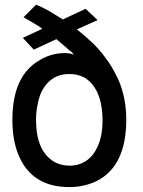

<svg xmlns="http://www.w3.org/2000/svg" viewBox="-20 -758 596 801"><path d="M215.3 -594.7Q192.9 -584.5 168 -572.8Q143.1 -561 121.1 -550.8L75.2 -600.1L156.2 -637.7L145 -646.5L138.7 -650.4Q130.9 -655.3 113.8 -665.5Q96.7 -675.8 78.1 -686L130.4 -738.3L147 -731.4L155.3 -727.5Q161.6 -724.6 171.4 -719.5Q181.2 -714.4 192.4 -707.5Q203.6 -700.7 216.3 -692.9Q229 -685.1 242.2 -676.8Q265.1 -687 289.3 -699Q313.5 -710.9 336.9 -721.2L387.2 -674.3L300.8 -635.3Q322.3 -618.2 339.8 -602.8Q357.4 -587.4 371.6 -573.7Q381.3 -564 389.9 -554.2Q398.4 -544.4 406.7 -534.7L434.1 -497.6L435.1 -496.1Q446.3 -478.5 455.8 -461.2Q465.3 -443.8 472.7 -428.2Q489.3 -391.1 498 -348.6Q506.8 -306.2 506.8 -258.8Q506.8 -66.9 385.7 -3.9Q359.9 8.8 331.1 15.6Q302.2 22.5 269 22.5Q113.3 22.5 57.6 -110.4Q31.7 -171.9 31.7 -257.8Q31.7 -435.1 136.2 -501.5V-501Q188.5 -536.6 250.5 -536.6Q254.4 -536.6 258.3 -536.4Q262.2 -536.1 264.6 -535.6Q269 -535.6 277.8 -533.2Q281.2 -532.2 282 -532Q282.7 -531.7 282.7 -531.7Q282.7 -531.7 283.4 -531.5Q284.2 -531.2 288.6 -530.3L275.9 -543.5L269 -548.3L261.2 -555.2H261.7ZM269 -449.2Q227.1 -449.2 196.5 -427.5Q166 -405.8 148.4 -364.3Q140.1 -342.3 135.3 -315.2Q130.4 -288.1 130.4 -257.8Q130.4 -131.3 202.1 -85.4Q230.5 -67.4 269 -66.9Q351.6 -66.9 388.2 -148.4Q407.7 -192.4 407.7 -254.9Q407.7 -322.3 388.2 -367.4Q368.7 -412.6 332 -434.6Q304.7 -449.2 269 -449.2Z"/></svg>

Font: SolaimanLipi
Style: Bold
Weight: 700
Designer: Solaiman Karim
Foundry: Al Mamun Sumon
Version: Version 2.000